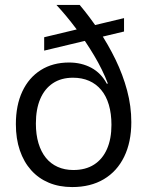

<svg xmlns="http://www.w3.org/2000/svg" viewBox="-20 -749 596 778"><path d="M272.6 9Q219.9 9 177.9 -8.6Q136 -26.1 106.2 -59.4Q76.4 -92.7 60.4 -139.7Q44.3 -186.7 44.3 -245.9Q44.3 -322.6 70.6 -378.6Q96.9 -434.6 145.4 -465.1Q193.9 -495.7 259.9 -495.7Q310 -495.7 349.9 -474.4Q389.7 -453 412.9 -409.7L417.1 -410.6Q395 -468 361.4 -524.1Q327.9 -580.3 288.8 -632.5Q249.7 -684.7 208.7 -729H302.9Q343.4 -680.9 381.1 -624.6Q418.7 -568.3 448.3 -507.3Q477.9 -446.3 495 -382.6Q512.1 -319 512.1 -254.1Q512.1 -173.4 483.2 -114Q454.3 -54.6 400.6 -22.8Q347 9 272.6 9ZM277.3 -60.1Q326.9 -60.1 361.2 -82.1Q395.6 -104.1 413.6 -145.3Q431.6 -186.4 431.6 -243Q431.6 -288.4 421.1 -324.1Q410.6 -359.9 390.2 -384.4Q369.9 -408.9 341 -421.5Q312.1 -434.1 275.9 -434.1Q228 -434.1 194.4 -411.8Q160.7 -389.4 143.1 -348.1Q125.4 -306.7 125.4 -248.4Q125.4 -203.7 135.9 -168.7Q146.4 -133.7 165.9 -109.6Q185.4 -85.4 213.7 -72.8Q242 -60.1 277.3 -60.1ZM159 -543.9V-598.1L482.6 -675.6V-621.3Z"/></svg>

Font: Mona Sans ExtraLight
Style: Regular
Weight: 200
Designer: Deni Anggara
Foundry: GitHub
Version: Version 2.000